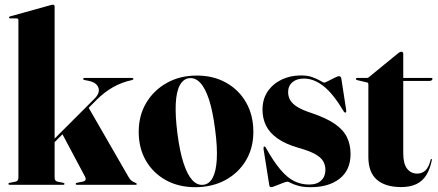

<svg xmlns="http://www.w3.org/2000/svg" viewBox="-20 -768 1822 798"><path d="M20 0Q18 0 16.5 -1Q15 -2 15 -4Q15 -5.5 16.5 -6.8Q18 -8 21.5 -8.5L44.5 -13Q51 -14.5 53.8 -18.8Q56.5 -23 56.5 -30.5V-684Q56.5 -687.5 54.8 -689.5Q53 -691.5 48.5 -691.5H22.5Q20 -691.5 18.8 -692.8Q17.5 -694 17.5 -695.5Q17.5 -697.5 18.8 -698.5Q20 -699.5 22.5 -700L188 -746Q193.5 -747.5 195.5 -748Q197.5 -748.5 200.5 -748.5Q203.5 -748.5 205.2 -746.5Q207 -744.5 207 -742V-30.5Q207 -23 209.8 -18.8Q212.5 -14.5 219 -13L242 -8.5Q248 -7 248 -4Q248 0 243 0ZM184 -169 372 -357Q396.5 -381.5 389.2 -403Q382 -424.5 350.5 -431.5L331 -435.5Q328 -436.5 326.8 -437.5Q325.5 -438.5 325.5 -440Q325.5 -442 327 -443Q328.5 -444 330.5 -444H529Q531.5 -444 533 -443Q534.5 -442 534.5 -440Q534.5 -438.5 533 -437.2Q531.5 -436 527.5 -435Q486 -426 450.5 -406Q415 -386 382.5 -354L191 -161ZM346 -324.5 514.5 -32Q520.5 -21.5 526.8 -16.8Q533 -12 542.5 -8.5Q546.5 -6.5 547.5 -5.5Q548.5 -4.5 548.5 -3Q548.5 -1.5 547.2 -0.8Q546 0 544 0H299.5Q297.5 0 296 -1Q294.5 -2 294.5 -4Q294.5 -5.5 296 -6.8Q297.5 -8 300.5 -8.5L321 -12.5Q332.5 -14.5 335.2 -19.8Q338 -25 333 -34.5L237.5 -214Z M798 -454Q867 -454 920 -424.2Q973 -394.5 1003 -341.8Q1033 -289 1033 -220Q1033 -152.5 1002 -100.8Q971 -49 916.5 -19.5Q862 10 791 10Q722.5 10 669.5 -19.2Q616.5 -48.5 586.5 -100.2Q556.5 -152 556.5 -220Q556.5 -288 587.8 -340.5Q619 -393 673.5 -423.5Q728 -454 798 -454ZM825 0Q849.5 -2.5 863.8 -28.8Q878 -55 881 -105.5Q884 -156 874 -230.5Q864.5 -305.5 848.8 -353.8Q833 -402 812.2 -424Q791.5 -446 766 -443Q741.5 -440 727.2 -413.5Q713 -387 710.5 -337Q708 -287 717.5 -212.5Q727 -138.5 742.8 -90.2Q758.5 -42 779.2 -19.5Q800 3 825 0Z M1243.5 -441.5Q1213 -441.5 1195.2 -426.2Q1177.5 -411 1177.5 -385Q1177.5 -367 1186.2 -351.8Q1195 -336.5 1216 -323.5Q1237 -310.5 1274 -298.5Q1336.5 -277.5 1372 -252.8Q1407.5 -228 1422.2 -197.2Q1437 -166.5 1437 -128Q1437 -61.5 1392 -25.8Q1347 10 1271 10Q1240 10 1220 4.2Q1200 -1.5 1189.2 -7.2Q1178.5 -13 1175 -13Q1169.5 -13 1154.8 -7.2Q1140 -1.5 1125.8 4.2Q1111.5 10 1107 10Q1105 10 1102.8 8.8Q1100.5 7.5 1099.5 3.5L1075.5 -147.5Q1075 -152.5 1075.5 -155.2Q1076 -158 1077.5 -158.5Q1079 -159.5 1080.8 -158.8Q1082.5 -158 1084 -155.5Q1117 -96.5 1145.8 -62.8Q1174.5 -29 1203.2 -15Q1232 -1 1264.5 -1Q1297.5 -1 1315 -17.8Q1332.5 -34.5 1332.5 -62Q1332.5 -81.5 1323.2 -97.8Q1314 -114 1289.8 -127.5Q1265.5 -141 1221 -153.5Q1165.5 -169.5 1132.8 -193Q1100 -216.5 1085.5 -246.5Q1071 -276.5 1071 -312Q1071 -356 1092.5 -387.8Q1114 -419.5 1150.2 -437Q1186.5 -454.5 1231 -454.5Q1259 -454.5 1279.2 -447Q1299.5 -439.5 1311.8 -432Q1324 -424.5 1327 -424.5Q1330.5 -424.5 1343.8 -431.2Q1357 -438 1370.8 -444.8Q1384.5 -451.5 1389 -451.5Q1392.5 -451.5 1395.5 -448.8Q1398.5 -446 1399 -439.5L1418.5 -312.5Q1419.5 -306.5 1418.8 -303.8Q1418 -301 1415.5 -299.5Q1415 -299 1413.5 -300.2Q1412 -301.5 1409.5 -303.5Q1365.5 -378 1325 -409.8Q1284.5 -441.5 1243.5 -441.5Z M1504.5 -425.5 1464.5 -435Q1461.5 -436 1460.2 -437.2Q1459 -438.5 1459 -440Q1459 -441.5 1460.2 -442.8Q1461.5 -444 1463 -444H1504.5Q1507 -444 1509.2 -444.8Q1511.5 -445.5 1514 -448L1634.5 -546.5Q1638 -549.5 1641.8 -551.2Q1645.5 -553 1648.5 -553Q1652 -553 1654 -550.8Q1656 -548.5 1656 -543.5V-130.5Q1656 -88 1671.8 -67.2Q1687.5 -46.5 1714 -46.5Q1723.5 -46.5 1732 -49.5Q1740.5 -52.5 1747.8 -59.2Q1755 -66 1760.5 -77Q1766 -88 1770 -104Q1771 -107.5 1773.5 -107.2Q1776 -107 1775 -103.5Q1767.5 -65.5 1752 -40.5Q1736.5 -15.5 1710.8 -3Q1685 9.5 1647.5 9.5Q1581.5 9.5 1546.2 -21.2Q1511 -52 1511 -116V-416.5Q1511 -421 1509.8 -423Q1508.5 -425 1504.5 -425.5ZM1611.5 -431.5 1616 -444H1772Q1775 -444 1776.2 -443Q1777.5 -442 1777.5 -440Q1777.5 -436.5 1773.8 -434Q1770 -431.5 1763 -431.5Z"/></svg>

Font: Fraunces 120pt
Style: Bold
Weight: 700
Version: Version 1.000;[b76b70a41]